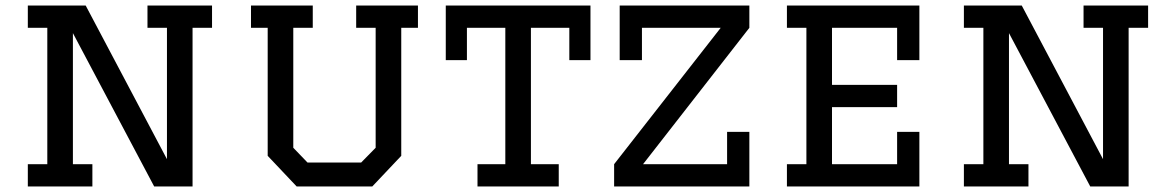

<svg xmlns="http://www.w3.org/2000/svg" viewBox="-20 -670 4216 690"><path d="M242 -80H312V0H80V-80H150V-570H80V-650H288L580 -98V-570H510V-650H742V-570H672V0H534L242 -551Z M1260 -650H1482V-570H1422V-110L1318 0H1046L942 -110V-570H882V-650H1104V-570H1034V-139L1085 -86H1278L1330 -139V-570H1260Z M1988 0H1696V-80H1796V-570H1658V-454H1582V-650H2102V-454H2026V-570H1888V-80H1988Z M2287 -570V-454H2207V-650H2673V-570L2291 -80H2593V-196H2673V0H2187V-80L2570 -570Z M2808 -650H3284V-454H3204V-570H2970V-365H3204V-285H2970V-80H3204V-196H3284V0H2808V-80H2878V-570H2808Z M3606 -80H3676V0H3444V-80H3514V-570H3444V-650H3652L3944 -98V-570H3874V-650H4106V-570H4036V0H3898L3606 -551Z"/></svg>

Font: Graduate
Style: Regular
Weight: 400
Version: Version 1.001